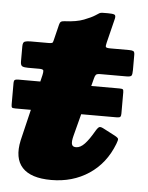

<svg xmlns="http://www.w3.org/2000/svg" viewBox="-62 -700 588 761"><g transform="rotate(5 231.5 -319.0)"><path d="M6 -365Q-4 -365 -8 -362.2Q-12 -359.5 -12 -351V-265Q-12 -255.5 -9.8 -252.8Q-7.5 -250 4.5 -250H406.5Q419 -250 421.8 -253.8Q424.5 -257.5 424.5 -266.5V-351Q424.5 -360 421.8 -362.5Q419 -365 408 -365ZM41 -520Q26 -520 18 -517Q10 -514 10 -497.5V-437.5Q10 -421.5 17.8 -418.2Q25.5 -415 40 -415H85Q101 -415 101.5 -408.5Q102 -402 99.5 -391L36 -126Q20.5 -54 54.8 -17Q89 20 170 20Q255 20 319.8 -23Q384.5 -66 415 -145Q421 -160.5 420 -165.2Q419 -170 405 -177.5L357 -202.5Q345 -208.5 339.5 -204Q334 -199.5 328 -189Q308 -154 291 -136Q274 -118 257 -118Q245 -118 241.5 -125Q238 -132 239.2 -142.2Q240.5 -152.5 243 -162L304 -396Q306.5 -406.5 310.5 -410.8Q314.5 -415 328 -415H431Q448 -415 451.5 -420Q455 -425 455 -442V-503Q455 -515 449.5 -517.5Q444 -520 433 -520H359Q342 -520 340.2 -524.2Q338.5 -528.5 342 -542L366 -639Q369 -652.5 362 -655.2Q355 -658 336.5 -658Q320.5 -658 314 -657.8Q307.5 -657.5 302.8 -655Q298 -652.5 288 -645.5Q273.5 -636 244.5 -624.8Q215.5 -613.5 168 -611.5Q158 -611 153.8 -607.8Q149.5 -604.5 147.5 -596L133.5 -539Q131 -527.5 129 -523.8Q127 -520 112 -520Z"/></g></svg>

Font: Besley Black
Style: Italic
Weight: 900
Italic angle: -13°
Designer: Owen Earl
Foundry: indestructible type*
Version: Version 2.001